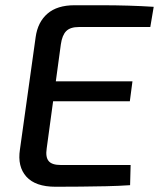

<svg xmlns="http://www.w3.org/2000/svg" viewBox="-20 -711 606 732"><path d="M264 -691Q315 -691 367.5 -691Q420 -691 470 -689.5Q520 -688 566 -685L553 -608H281Q248 -608 232.5 -592.5Q217 -577 212 -542L158 -145Q153 -112 165.5 -97Q178 -82 211 -82H478L476 -5Q432 -2 384 -1Q336 0 287 0.5Q238 1 192 1Q115 1 80.5 -37.5Q46 -76 56 -141L116 -570Q124 -627 161 -659Q198 -691 264 -691ZM110 -401H485L475 -325H99Z"/></svg>

Font: Exo 2 Medium
Style: Italic
Weight: 500
Italic angle: -8°
Designer: Natanael Gama
Foundry: Natanael Gama
Version: Version 2.010